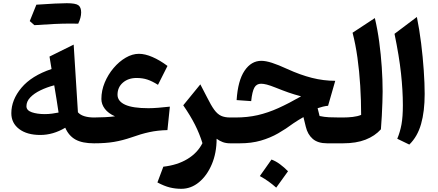

<svg xmlns="http://www.w3.org/2000/svg" viewBox="-20 -889 2720 1191"><path d="M299.8 -460.9 287.1 -538.1 437 -612.3 463.4 -192.4Q478 -175.8 503.9 -168Q529.8 -160.2 563 -160.2H563.5V0H563Q490.2 0 448.2 -23.4Q406.2 -46.9 384.8 -96.7Q309.6 -51.8 230 -51.8Q147.5 -51.8 98.9 -88.6Q50.3 -125.5 50.3 -186.5Q50.3 -269.5 113 -344.5Q175.8 -419.4 299.8 -460.9ZM316.4 -359.9Q270 -347.7 230.7 -328.6Q191.4 -309.6 167.7 -284.7Q144 -259.8 144 -230Q144 -204.1 177.5 -192.6Q210.9 -181.2 257.8 -181.2Q281.2 -181.2 303.7 -184.3Q326.2 -187.5 343.3 -190.9Q336.9 -234.9 330.6 -273.7Q324.2 -312.5 316.4 -359.9ZM411.1 -742.7Q330.1 -742.7 193.4 -732.9Q173.8 -749.5 164.6 -758.3Q185.1 -810.1 205.6 -859.9Q339.4 -869.1 394.5 -869.1Q449.7 -869.1 466.6 -856.2Q483.4 -843.3 483.4 -811.8Q483.4 -780.3 465.3 -742.2Z M841.8 -555.2Q879.4 -555.2 925 -535.6Q970.7 -516.1 1019 -480L960 -362.8Q924.3 -385.3 894.5 -395.3Q864.7 -405.3 827.1 -405.3Q775.9 -405.3 742.4 -376.5Q709 -347.7 709 -301.3Q709 -261.2 756.1 -239.5Q803.2 -217.8 900.9 -217.8Q926.8 -217.8 960.9 -220.5Q995.1 -223.1 1033.7 -227.5L1018.6 -82Q958 -80.6 906.2 -69.3Q854.5 -58.1 796.4 -37.1Q739.7 -17.6 687.3 -8.8Q634.8 0 563.5 0Q543.9 0 543.9 -36.6V-123.5Q543.9 -160.2 563.5 -160.2Q594.2 -160.2 631.3 -162.1Q668.5 -164.1 693.4 -167.5Q651.9 -185.5 630.4 -213.9Q608.9 -242.2 608.9 -274.9Q608.9 -327.1 629.6 -377Q650.4 -426.8 684.6 -467Q718.8 -507.3 759.8 -531.2Q800.8 -555.2 841.8 -555.2Z M1222.7 -365.7 1264.2 -285.6Q1289.1 -235.4 1308.8 -208.3Q1328.6 -181.2 1351.3 -170.7Q1374 -160.2 1407.7 -160.2H1408.2V0H1407.7Q1382.3 0 1362.3 -7.3Q1342.3 -14.6 1323.7 -28.3Q1323.7 59.6 1293.9 129.9Q1264.2 200.2 1214.6 241.2Q1165 282.2 1104.5 282.2Q1067.4 282.2 1033 273.7Q998.5 265.1 956.5 242.7L993.2 145Q1080.1 135.3 1142.6 97.4Q1205.1 59.6 1235.8 -1Q1217.8 -59.1 1189.7 -115Q1161.6 -170.9 1116.7 -235.8Z M1601.1 -511.7Q1628.4 -511.7 1667.2 -499.3Q1706.1 -486.8 1761.2 -461.4Q1842.3 -424.3 1914.8 -406Q1987.3 -387.7 2059.6 -387.7L2015.1 -232.9Q1999 -231.4 1982.4 -227.3Q1965.8 -223.1 1950.2 -217.8L1962.4 -169.4Q1991.2 -163.1 2020.8 -161.6Q2050.3 -160.2 2085.4 -160.2H2107.4V0H2009.3Q1951.7 0 1919.9 -27.6Q1888.2 -55.2 1877 -102.5L1862.3 -162.6Q1847.7 -154.3 1831.5 -144.5Q1815.4 -134.8 1799.8 -124Q1754.9 -90.3 1705.6 -62Q1656.2 -33.7 1597.9 -16.8Q1539.6 0 1467.3 0H1408.2Q1398.4 0 1393.6 -7.8Q1388.7 -15.6 1388.7 -36.6V-123.5Q1388.7 -144.5 1393.6 -152.3Q1398.4 -160.2 1408.2 -160.2H1441.9Q1515.1 -160.2 1578.9 -174.8Q1642.6 -189.5 1707.3 -218.8Q1772 -248 1847.7 -291.5Q1805.2 -302.7 1770.3 -314.9Q1735.4 -327.1 1690.4 -345.2Q1656.2 -358.9 1635.3 -364.3Q1614.3 -369.6 1599.6 -369.6Q1571.3 -369.6 1557.9 -345.5Q1544.4 -321.3 1538.1 -261.7L1447.8 -268.1Q1455.6 -389.2 1497.1 -450.4Q1538.6 -511.7 1601.1 -511.7ZM1664.1 100.6Q1691.4 110.8 1717 129.9Q1742.7 148.9 1766.6 173.3Q1730 224.6 1693.4 274.9Q1670.9 254.9 1645.8 236.8Q1620.6 218.8 1591.8 203.1Q1610.4 176.8 1628.4 151.4Q1646.5 126 1664.1 100.6Z M2305.2 -776.9Q2321.8 -707.5 2332.3 -629.6Q2342.8 -551.8 2348.1 -473.1Q2353.5 -394.5 2353.5 -321.3Q2353.5 -295.4 2352.1 -254.9Q2350.6 -214.4 2348.4 -169.9Q2346.2 -125.5 2342.8 -86.9Q2305.7 -45.4 2247.6 -22.7Q2189.5 0 2107.4 0Q2097.7 0 2092.8 -7.8Q2087.9 -15.6 2087.9 -36.6V-123.5Q2087.9 -144.5 2092.8 -152.3Q2097.7 -160.2 2107.4 -160.2Q2137.7 -160.2 2167.7 -163.6Q2197.8 -167 2220.2 -176.3Q2220.2 -266.1 2214.6 -356.4Q2209 -446.8 2197.3 -531Q2185.5 -615.2 2167 -686Z M2565.9 -783.7Q2581.5 -707 2592.3 -620.8Q2603 -534.7 2608.6 -452.6Q2614.3 -370.6 2614.3 -306.2Q2614.3 -198.2 2592 -119.9Q2569.8 -41.5 2519 7.8L2444.3 -28.3Q2461.9 -70.3 2470.5 -117.4Q2479 -164.6 2479 -235.4Q2479 -327.6 2467.5 -433.8Q2456.1 -540 2427.2 -679.2Z"/></svg>

Font: Pinar-DS2-FD Bold
Style: Regular
Weight: 700
Designer: Amin Abedi
Version: Version 3.000